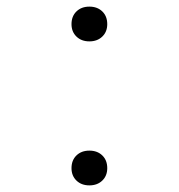

<svg xmlns="http://www.w3.org/2000/svg" viewBox="-20 -550 540 580"><path d="M250 -425Q226 -425 211 -439.5Q196 -454 196 -477Q196 -501 211 -515.5Q226 -530 250 -530Q274 -530 289 -515.5Q304 -501 304 -477Q304 -454 289 -439.5Q274 -425 250 -425ZM250 10Q226 10 211 -4.5Q196 -19 196 -42Q196 -66 211 -80.5Q226 -95 250 -95Q274 -95 289 -80.5Q304 -66 304 -42Q304 -19 289 -4.5Q274 10 250 10Z"/></svg>

Font: M PLUS 1 Code ExtraLight
Style: Regular
Weight: 250
Designer: Coji Morishita
Foundry: UNDERFOREST DESIGN
Version: Version 1.002